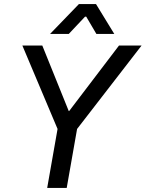

<svg xmlns="http://www.w3.org/2000/svg" viewBox="-20 -924 716 944"><path d="M263 -290 90 -700H188L318 -378H320L565 -700H676L359 -290L308 0H212ZM368 -904H452L542 -757H454L404 -842H398L318 -757H226Z"/></svg>

Font: Chakra Petch Medium
Style: Italic
Weight: 500
Italic angle: -10°
Designer: Katatrad Aksorn Co.,Ltd.
Foundry: Cadson Demak Co.,Ltd.
Version: Version 1.000; ttfautohint (v1.6)